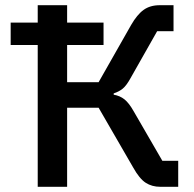

<svg xmlns="http://www.w3.org/2000/svg" viewBox="-20 -718 746 738"><path d="M125 0V-545H21V-631H125V-698H238V-631H378V-545H238V-402H359L484 -622Q507 -662 532 -680Q557 -698 594 -698H647V-598H584L482 -418Q466 -389 452 -377.5Q438 -366 417 -359V-354Q441 -350 458.5 -336Q476 -322 494 -290L604 -100H665V0H596Q564 0 540 -15.5Q516 -31 492 -74L359 -304H238V0Z"/></svg>

Font: IBM Plex Sans Medium
Style: Regular
Weight: 500
Designer: Mike Abbink, Paul van der Laan, Pieter van Rosmalen
Foundry: Bold Monday
Version: Version 3.201